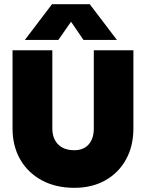

<svg xmlns="http://www.w3.org/2000/svg" viewBox="-20 -891 698 919"><path d="M229 -871H409.5L539.5 -700H379.5L320 -787L259.5 -700H99ZM40 -650.5H230.5V-277Q230.5 -227.5 258.2 -199.8Q286 -172 336 -172Q380 -172 404.5 -199.8Q429 -227.5 429 -277V-650.5H618.5V-277Q618.5 -191.5 583 -127.5Q547.5 -63.5 484 -27.8Q420.5 8 336 8Q247 8 180.5 -27.8Q114 -63.5 77 -127.5Q40 -191.5 40 -277Z"/></svg>

Font: Overused Grotesk Black
Style: Regular
Weight: 900
Version: Version 0.004